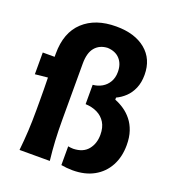

<svg xmlns="http://www.w3.org/2000/svg" viewBox="-148 -942 971 1064"><g transform="rotate(20 338.0 -410.0)"><path d="M399.4 5.7Q472.4 5.7 525 -23.6Q577.6 -52.9 606 -105.6Q634.4 -158.3 634.4 -227.9Q634.4 -274.4 622.3 -309.8Q610.2 -345.3 589.5 -371.1Q568.8 -397 542.7 -414.7Q516.7 -432.4 488.6 -443.3V-455.5Q516.8 -468.5 540.9 -491.3Q564.9 -514.1 579.6 -548.1Q594.2 -582.1 594.2 -627.5Q594.2 -720.4 530 -773.4Q465.8 -826.4 356 -826.4Q233.7 -826.4 162.6 -760.5Q91.5 -694.7 91.5 -570.2V-551.3H21.6V-423.1L96 -430.8Q96.8 -396.9 97.2 -362.7Q97.6 -328.5 97.6 -294.5V-239.5Q97.6 -170.9 94.5 -115.1Q91.4 -59.3 85.2 0H263.7Q257 -59.3 253.9 -115.1Q250.8 -170.9 250.8 -239.5V-569.7Q250.8 -633.1 277.5 -664.6Q304.1 -696.2 351 -698.5Q398.2 -696.2 423.9 -667.6Q449.7 -639.1 449.7 -592.3Q449.7 -557.9 435.1 -533.1Q420.6 -508.3 396.4 -494.3Q372.2 -480.3 342.6 -477.7V-363.7Q381.7 -362.1 412.3 -347Q442.8 -331.9 460.3 -303.3Q477.7 -274.7 477.7 -232.2Q477.7 -180 449.1 -144.7Q420.6 -109.5 362.6 -107.7Q354 -107.7 345.9 -108.8Q337.8 -109.9 331.8 -111V-0.4Q346.1 2.3 364.5 4Q382.9 5.7 399.4 5.7Z"/></g></svg>

Font: Pinar-VF-FD
Style: Regular
Weight: 300
Designer: Amin Abedi
Version: Version 3.0